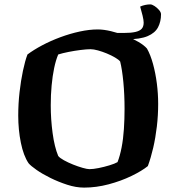

<svg xmlns="http://www.w3.org/2000/svg" viewBox="-20 -854 803 874"><path d="M363 0Q326 0 286 -13Q246 -26 209.5 -44Q173 -62 146.5 -80.5Q120 -99 110 -111Q87 -145 75 -204Q63 -263 63 -328Q63 -382 69 -434.5Q75 -487 84.5 -532Q94 -577 105 -606Q133 -627 171.5 -647.5Q210 -668 254.5 -684.5Q299 -701 343 -710.5Q387 -720 425 -720Q452 -720 485.5 -712Q519 -704 552 -691Q585 -678 610.5 -663Q636 -648 649 -633Q665 -605 676.5 -563Q688 -521 694 -474Q700 -427 700 -381Q700 -329 694 -278Q688 -227 677.5 -181.5Q667 -136 653 -98Q626 -76 578.5 -53Q531 -30 474.5 -15Q418 0 363 0ZM387 -84Q404 -84 429 -89Q454 -94 478.5 -101.5Q503 -109 515 -116Q526 -144 533.5 -182.5Q541 -221 544 -266.5Q547 -312 547 -358Q547 -423 541.5 -480.5Q536 -538 527 -574Q521 -582 504 -592Q487 -602 466.5 -610.5Q446 -619 426 -624.5Q406 -630 392 -630Q375 -630 347 -626.5Q319 -623 291.5 -617.5Q264 -612 245 -606Q234 -580 226.5 -544Q219 -508 215 -465Q211 -422 211 -375Q211 -311 219.5 -248Q228 -185 245 -144Q252 -135 271 -124.5Q290 -114 312.5 -105Q335 -96 356 -90Q377 -84 387 -84ZM511 -679V-704H544Q576 -704 596 -708.5Q616 -713 625 -723Q634 -733 634 -751Q634 -762 629 -783Q624 -804 618 -824Q629 -829 641 -831.5Q653 -834 664 -834Q672 -834 683.5 -826.5Q695 -819 704 -808.5Q713 -798 713 -789Q713 -756 699.5 -730Q686 -704 652 -689.5Q618 -675 555 -675Q547 -675 534.5 -675.5Q522 -676 511 -679Z"/></svg>

Font: Texturina 12pt
Style: Bold
Weight: 700
Designer: Guillermo Torres Carreño
Foundry: Omnibus-Type
Version: Version 1.002